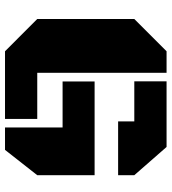

<svg xmlns="http://www.w3.org/2000/svg" viewBox="21 -709 688 770"><g transform="rotate(-90 365.0 -324.0)"><path d="M458 0V-518.6H272.9V-647.9H544.4L673.8 -518.6V-129.4L544.4 0ZM47.4 -288.6V-518.6L148.9 -647.9H238.8V-417H423.3V-288.6ZM160.6 0 47.4 -129.4V-194.3H263.2V-129.4H423.8V0Z"/></g></svg>

Font: Black Ops One
Style: Regular
Weight: 400
Designer: James Grieshaber, Eben Sorkin
Foundry: Sorkin Type Co.
Version: Version 1.004; ttfautohint (v1.8.4.7-5d5b)